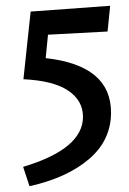

<svg xmlns="http://www.w3.org/2000/svg" viewBox="-20 -449 446 664"><path d="M138 -248Q364 -223 364 -60Q364 36 288 101Q212 166 82 195L60 128Q267 66 267 -45Q267 -101 216 -135.5Q165 -170 61 -175L86 -409L361 -429L352 -340L146 -329Z"/></svg>

Font: EauTestText Semibold
Style: Regular
Weight: 600
Designer: Christian Thalmann (Catharsis Fonts)
Version: Version 0.001;PS 000.001;hotconv 1.0.88;makeotf.lib2.5.64775